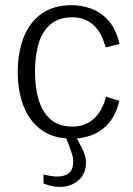

<svg xmlns="http://www.w3.org/2000/svg" viewBox="-20 -530 520 750"><path d="M261.7 11.7Q190.4 11.7 143.3 -21.5Q96.2 -54.7 72.8 -113.5Q49.3 -172.4 49.3 -248.5Q49.3 -323.7 72 -382.8Q94.7 -441.9 141.6 -475.8Q188.5 -509.8 260.7 -509.8Q297.4 -509.8 335.2 -496.6Q373 -483.4 403.1 -450.4Q433.1 -417.5 446.8 -358.4L392.6 -344.7Q377 -404.3 343.8 -433.3Q310.5 -462.4 262.7 -462.4Q209.5 -462.4 177.5 -435.3Q145.5 -408.2 131.1 -360.4Q116.7 -312.5 116.7 -250Q116.7 -187.5 131.3 -139.2Q146 -90.8 178.2 -63.2Q210.4 -35.6 262.7 -35.6Q312 -35.6 345.5 -65.2Q378.9 -94.7 394.5 -152.3L446.3 -136.2Q433.1 -81.1 404.5 -48.6Q376 -16.1 338.6 -2.2Q301.3 11.7 261.7 11.7ZM212.9 200.2Q182.1 200.2 149.9 186.5V151.4Q180.2 159.7 204.6 159.7Q230.5 159.7 248.3 147Q266.1 134.3 266.1 98.6Q266.1 86.4 261.2 71.3Q256.3 56.2 249 37.1L234.9 0H274.4L299.8 47.9Q307.6 62.5 311.8 77.1Q315.9 91.8 315.9 105Q315.9 147.9 286.6 174.1Q257.3 200.2 212.9 200.2Z"/></svg>

Font: Pontano Sans Light
Style: Regular
Weight: 300
Designer: Vernon Adams
Foundry: Vernon Adams
Version: Version 2.001